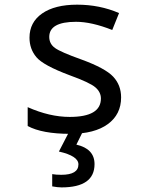

<svg xmlns="http://www.w3.org/2000/svg" viewBox="-20 -566 640 826"><path d="M99.1 -23.9V-105Q193.4 -63 279.8 -63Q414.1 -63 414.1 -142.1Q414.1 -169.9 390.1 -190.4Q366.2 -210.9 279.8 -242.2Q166 -284.7 136.5 -320.1Q106.9 -355.5 106.9 -403.8Q106.9 -470.2 161.4 -508.1Q215.8 -545.9 312 -545.9Q408.7 -545.9 492.2 -509.8L462.9 -437Q374 -472.2 307.1 -472.2Q191.9 -472.2 191.9 -407.2Q191.9 -377.4 216.6 -359.6Q241.2 -341.8 330.1 -310.1Q433.1 -272.5 467 -236.1Q501 -199.7 501 -147Q501 -73.7 443.8 -32Q386.7 9.8 282.2 9.8Q161.1 9.8 99.1 -23.9ZM204.6 235.8V183.1Q220.7 186 243.7 186Q317.4 186 317.4 141.1Q317.4 105 233.4 85.9L277.8 0H336.4L308.6 56.2Q386.7 74.2 386.7 140.1Q386.7 240.2 244.6 240.2Q228 240.2 204.6 235.8Z"/></svg>

Font: WenQuanYi Micro Hei Mono
Style: Regular
Weight: 400
Foundry: Ascender Corporation
Version: Version 0.2.0-beta